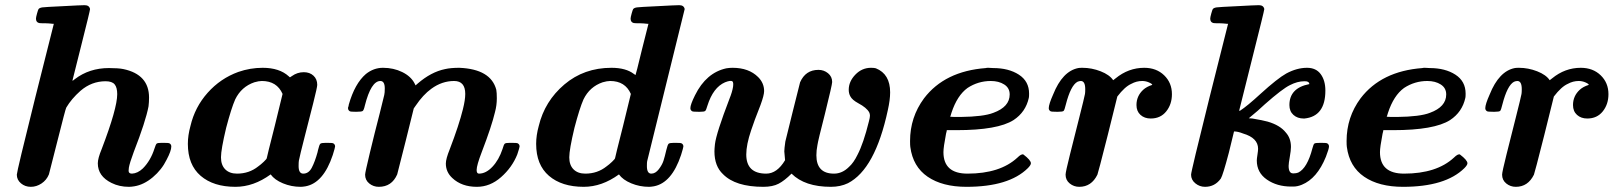

<svg xmlns="http://www.w3.org/2000/svg" viewBox="-20 -714 6265 742"><path d="M433 -350Q433 -376 423 -388Q413 -400 388 -400Q334 -400 291 -363Q256 -332 236 -298Q233 -293 202 -169.5Q171 -46 169 -40Q160 -18 140.5 -5Q121 8 99 8Q77 8 61 -5.5Q45 -19 45 -39Q45 -51 116 -336L188 -622H184Q183 -622 179 -622.5Q175 -623 168.5 -623.5Q162 -624 157 -624Q152 -624 146 -624Q140 -624 136 -624.5Q132 -625 131 -625Q119 -628 119 -642Q119 -647 123 -661.5Q127 -676 129 -679Q133 -684 144 -685.5Q155 -687 220 -690Q293 -694 307 -694Q325 -694 328 -679Q328 -673 294 -538.5Q260 -404 260 -403Q260 -400 269 -408Q325 -451 401 -451Q438 -451 457 -447Q556 -426 556 -337Q556 -319 554 -303Q543 -245 497 -127Q481 -84 478 -66Q477 -61 477 -54Q477 -43 490 -43Q512 -44 532 -63Q562 -93 577 -140Q582 -156 585.5 -159Q589 -162 605 -162H611Q632 -162 635 -160Q642 -156 642 -148Q642 -131 624 -97Q605 -58 570.5 -29Q536 0 499 6Q487 8 478 8Q441 8 411 -7Q358 -33 358 -83Q358 -102 373 -138Q433 -295 433 -350Z M890 8Q805 8 755.5 -34.5Q706 -77 706 -158Q706 -191 716 -227Q733 -300 782.5 -355.5Q832 -411 901 -436Q947 -452 995 -452Q1060 -452 1096 -419Q1100 -414 1102 -416L1108 -420Q1129 -435 1154 -435Q1177 -435 1191.5 -421.5Q1206 -408 1206 -386Q1206 -377 1190.5 -315.5Q1175 -254 1157 -184Q1139 -114 1135 -93Q1134 -87 1134 -72Q1134 -43 1152 -43Q1173 -43 1185 -66Q1197 -89 1207 -125Q1208 -131 1209 -134Q1214 -155 1218 -158.5Q1222 -162 1239 -162H1244Q1265 -162 1268 -160Q1275 -156 1275 -148Q1275 -144 1266 -115Q1230 -7 1161 6Q1149 8 1142 8Q1106 8 1073.5 -5.5Q1041 -19 1026 -40Q960 8 890 8ZM1072 -351Q1050 -401 992 -401Q980 -401 963 -396Q913 -379 889 -330Q874 -296 854 -220Q834 -136 834 -106Q834 -76 850.5 -59.5Q867 -43 896 -43Q943 -43 978 -71Q988 -78 999.5 -89Q1011 -100 1011 -103Q1011 -106 1042 -228Z M1444 8Q1423 8 1407 -5Q1391 -18 1391 -39Q1391 -47 1409.5 -124Q1428 -201 1447 -274L1465 -347Q1467 -355 1467 -372Q1467 -401 1450 -401Q1414 -401 1390 -306Q1386 -288 1381.5 -285Q1377 -282 1356 -282Q1335 -282 1332 -284Q1325 -288 1325 -296V-298Q1326 -301 1327 -304Q1328 -307 1328 -310Q1351 -391 1394 -428Q1424 -452 1460 -452Q1501 -452 1534.5 -435.5Q1568 -419 1582 -392L1586 -384L1594 -391Q1646 -436 1700 -447Q1722 -452 1755 -452Q1877 -447 1898 -367Q1900 -356 1900 -334Q1900 -307 1893 -281Q1880 -226 1842 -127Q1822 -75 1822 -57Q1822 -43 1831 -43Q1858 -43 1883 -69.5Q1908 -96 1922 -138Q1927 -156 1931 -159Q1935 -162 1951 -162H1957Q1978 -162 1981 -160Q1988 -156 1988 -148Q1988 -144 1979 -117Q1959 -67 1916.5 -29.5Q1874 8 1823 8Q1764 8 1728 -26Q1703 -49 1703 -82Q1703 -100 1718 -137Q1754 -231 1769 -292Q1778 -328 1778 -351Q1778 -401 1735 -401Q1688 -401 1647 -371Q1615 -348 1586 -305L1579 -295L1548 -170Q1517 -46 1515 -40Q1494 8 1444 8Z M2236 8Q2151 8 2101.5 -34.5Q2052 -77 2052 -158Q2052 -191 2062 -227Q2085 -323 2161 -387.5Q2237 -452 2343 -452Q2399 -452 2430 -428L2436 -424Q2437 -424 2461 -523L2486 -622H2482Q2481 -622 2477 -622.5Q2473 -623 2466.5 -623.5Q2460 -624 2455 -624Q2450 -624 2444 -624Q2438 -624 2434 -624.5Q2430 -625 2429 -625Q2417 -628 2417 -642Q2417 -647 2421 -661.5Q2425 -676 2427 -679Q2431 -684 2442 -685.5Q2453 -687 2518 -690Q2591 -694 2605 -694Q2623 -694 2626 -679L2481 -91Q2480 -87 2480 -72Q2480 -43 2497 -43Q2513 -43 2526 -60Q2539 -77 2544 -92.5Q2549 -108 2555 -134Q2560 -155 2564 -158.5Q2568 -162 2585 -162H2590Q2611 -162 2614 -160Q2621 -156 2621 -148Q2621 -144 2612 -115Q2576 -7 2507 6Q2495 8 2488 8Q2452 8 2419.5 -5.5Q2387 -19 2372 -40Q2306 8 2236 8ZM2418 -351Q2396 -401 2338 -401Q2326 -401 2309 -396Q2259 -379 2235 -330Q2220 -296 2200 -220Q2180 -136 2180 -106Q2180 -76 2196.5 -59.5Q2213 -43 2242 -43Q2289 -43 2324 -71Q2334 -78 2345.5 -89Q2357 -100 2357 -103Q2357 -106 2388 -228Z M3135 -114Q3135 -43 3203 -43Q3235 -43 3261 -69Q3279 -85 3294 -116Q3317 -160 3338 -245Q3342 -260 3342 -267Q3342 -274 3339 -280Q3329 -298 3297 -315Q3273 -328 3266 -342Q3260 -353 3260 -367Q3260 -399 3285.5 -425.5Q3311 -452 3346 -452Q3359 -452 3365 -450Q3420 -428 3420 -357Q3420 -328 3411 -288Q3362 -60 3257 -6Q3228 8 3191 8Q3090 8 3039 -43Q3012 -16 2989 -4Q2966 8 2930 8Q2822 8 2774 -41Q2741 -72 2741 -129Q2741 -139 2743 -157Q2748 -199 2799 -332Q2810 -359 2813 -379Q2815 -395 2811 -399Q2805 -405 2782 -396Q2736 -376 2714 -306Q2709 -288 2705 -285Q2701 -282 2685 -282H2679Q2658 -282 2655 -284Q2648 -288 2648 -296Q2648 -310 2666 -346Q2709 -433 2787 -450Q2799 -452 2811 -452Q2874 -452 2910 -416Q2933 -393 2933 -362Q2933 -346 2919 -308Q2894 -245 2883 -211Q2864 -155 2864 -117Q2864 -43 2941 -43Q2983 -43 3014 -95Q3011 -128 3011 -129Q3011 -139 3015 -167Q3017 -177 3043.5 -282.5Q3070 -388 3072 -396Q3093 -444 3143 -444Q3164 -444 3180 -431Q3196 -418 3196 -397Q3196 -387 3168 -274Q3141 -169 3139 -153Q3135 -133 3135 -114Z M3626 -126Q3626 -43 3719 -43Q3845 -43 3912 -105Q3927 -120 3935 -117Q3964 -95 3964 -83Q3964 -76 3952 -64Q3879 8 3715 8Q3622 8 3565 -31Q3508 -70 3498 -146Q3497 -152 3497 -169Q3497 -261 3551 -334Q3631 -439 3790 -451Q3794 -453 3818 -451Q3878 -451 3917.5 -425.5Q3957 -400 3957 -352Q3957 -340 3956 -336Q3944 -281 3897 -250Q3836 -211 3677 -211H3639Q3639 -208 3636 -197Q3626 -145 3626 -126ZM3882 -349Q3882 -374 3861 -387.5Q3840 -401 3809 -401Q3760 -401 3719 -374Q3679 -345 3657 -278Q3653 -264 3652 -263Q3652 -262 3692 -262Q3781 -263 3819 -278Q3882 -301 3882 -349Z M4151 8Q4130 8 4114 -5Q4098 -18 4098 -39Q4098 -49 4115 -117Q4132 -185 4151 -260Q4170 -335 4173 -351Q4174 -357 4174 -369Q4174 -401 4157 -401Q4151 -401 4144 -398Q4118 -384 4099 -310Q4094 -289 4090.5 -285.5Q4087 -282 4069 -282H4064Q4043 -282 4040 -284Q4033 -288 4033 -296Q4033 -311 4050 -349Q4086 -439 4147 -451Q4152 -452 4163 -452Q4199 -452 4233.5 -438.5Q4268 -425 4282 -404L4291 -411Q4341 -452 4402 -452Q4449 -452 4479 -423Q4509 -394 4509 -350Q4509 -311 4487 -283.5Q4465 -256 4427 -256Q4403 -256 4387.5 -270Q4372 -284 4372 -308Q4372 -343 4398 -367Q4411 -379 4433 -386Q4433 -390 4419 -396Q4407 -401 4394 -401Q4372 -401 4352 -390Q4327 -379 4298 -341L4261 -192Q4223 -42 4221 -39Q4198 8 4151 8Z M4963 -308Q4963 -374 5040 -389Q5040 -395 5034 -398Q5031 -400 5021 -400Q4994 -400 4965 -385Q4936 -371 4868 -311Q4843 -287 4806 -257Q4812 -256 4820 -256Q4861 -249 4879 -244Q4927 -230 4949 -202Q4969 -180 4969 -146Q4969 -133 4964.5 -107.5Q4960 -82 4960 -73Q4960 -44 4977 -44H4980Q4989 -44 4997 -47Q5032 -64 5052 -141Q5056 -157 5060 -159.5Q5064 -162 5085 -162Q5106 -162 5109 -160Q5116 -156 5116 -148Q5116 -139 5104 -108Q5070 -24 5011 0Q4994 7 4978 7H4970Q4915 7 4876 -20Q4837 -47 4837 -94Q4837 -100 4839.5 -116Q4842 -132 4842 -139Q4842 -181 4784 -198Q4764 -206 4750 -206H4749L4729 -124Q4706 -37 4698 -24Q4675 8 4637 8Q4616 8 4599.5 -5.5Q4583 -19 4583 -39Q4583 -51 4654 -336L4726 -622H4722Q4721 -622 4717 -622.5Q4713 -623 4706.5 -623.5Q4700 -624 4695 -624Q4690 -624 4684 -624Q4678 -624 4674 -624.5Q4670 -625 4669 -625Q4657 -628 4657 -642Q4657 -647 4661 -661.5Q4665 -676 4667 -679Q4671 -684 4682 -685.5Q4693 -687 4758 -690Q4831 -694 4845 -694Q4863 -694 4866 -679Q4866 -673 4817.5 -481Q4769 -289 4769 -287Q4769 -285 4772 -286Q4800 -304 4851 -351Q4917 -411 4951 -430Q4992 -452 5031 -452Q5066 -452 5084 -427.5Q5102 -403 5102 -364Q5102 -264 5021 -256H5018Q4994 -256 4978.5 -270Q4963 -284 4963 -308Z M5313 -126Q5313 -43 5406 -43Q5532 -43 5599 -105Q5614 -120 5622 -117Q5651 -95 5651 -83Q5651 -76 5639 -64Q5566 8 5402 8Q5309 8 5252 -31Q5195 -70 5185 -146Q5184 -152 5184 -169Q5184 -261 5238 -334Q5318 -439 5477 -451Q5481 -453 5505 -451Q5565 -451 5604.5 -425.5Q5644 -400 5644 -352Q5644 -340 5643 -336Q5631 -281 5584 -250Q5523 -211 5364 -211H5326Q5326 -208 5323 -197Q5313 -145 5313 -126ZM5569 -349Q5569 -374 5548 -387.5Q5527 -401 5496 -401Q5447 -401 5406 -374Q5366 -345 5344 -278Q5340 -264 5339 -263Q5339 -262 5379 -262Q5468 -263 5506 -278Q5569 -301 5569 -349Z M5838 8Q5817 8 5801 -5Q5785 -18 5785 -39Q5785 -49 5802 -117Q5819 -185 5838 -260Q5857 -335 5860 -351Q5861 -357 5861 -369Q5861 -401 5844 -401Q5838 -401 5831 -398Q5805 -384 5786 -310Q5781 -289 5777.5 -285.5Q5774 -282 5756 -282H5751Q5730 -282 5727 -284Q5720 -288 5720 -296Q5720 -311 5737 -349Q5773 -439 5834 -451Q5839 -452 5850 -452Q5886 -452 5920.5 -438.5Q5955 -425 5969 -404L5978 -411Q6028 -452 6089 -452Q6136 -452 6166 -423Q6196 -394 6196 -350Q6196 -311 6174 -283.5Q6152 -256 6114 -256Q6090 -256 6074.5 -270Q6059 -284 6059 -308Q6059 -343 6085 -367Q6098 -379 6120 -386Q6120 -390 6106 -396Q6094 -401 6081 -401Q6059 -401 6039 -390Q6014 -379 5985 -341L5948 -192Q5910 -42 5908 -39Q5885 8 5838 8Z"/></svg>

Font: KaTeX_Math
Style: Bold Italic
Weight: 700
Version: Version 3699957226